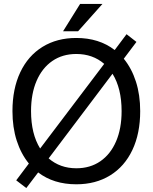

<svg xmlns="http://www.w3.org/2000/svg" viewBox="-20 -918 772 971"><path d="M689 -356Q689 -243 649.5 -159.5Q610 -76 537 -31Q464 14 366 14Q251 14 173 -46L113 33L62 -6L126 -91Q86 -140 64.5 -207Q43 -274 43 -356Q43 -469 82.5 -552.5Q122 -636 195 -681Q268 -726 366 -726Q481 -726 560 -665L620 -745L670 -706L606 -621Q646 -572 667.5 -505Q689 -438 689 -356ZM183 -167 507 -595Q449 -645 366 -645Q296 -645 244.5 -609.5Q193 -574 165 -509Q137 -444 137 -356Q137 -241 183 -167ZM595 -356Q595 -471 549 -545L226 -117Q284 -67 366 -67Q436 -67 487.5 -102.5Q539 -138 567 -203Q595 -268 595 -356ZM299 -760 385 -898H498L375 -760Z"/></svg>

Font: CST
Style: Regular
Weight: 400
Version: Version 1.00